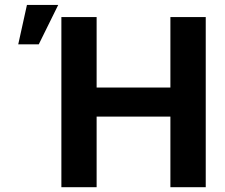

<svg xmlns="http://www.w3.org/2000/svg" viewBox="-20 -778 935 798"><path d="M235.1 -707H381.6V-414.1H688.2V-707H835.1V0H688.2V-293.3H381.6V0H235.1ZM92 -757.6H222L141.1 -593.7H55.8Z"/></svg>

Font: Pretendard JP Variable
Style: Regular
Weight: 400
Designer: Base glyphs from Inter by Rasmus Andersson; Hangul glyphs from Noto Sans CJK(Source Han Sans) by Jang Soo-young and Kang
Foundry: Kil Hyung-jin
Version: Version 1.307;Glyphs 3.2 (3192)